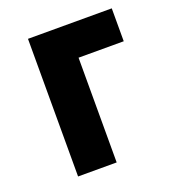

<svg xmlns="http://www.w3.org/2000/svg" viewBox="-94 -531 537 603"><g transform="rotate(-20 174.5 -230.0)"><path d="M346 -460V-350H195V0H66V-460Z"/></g></svg>

Font: Venryn Sans SemiBold
Style: Regular
Weight: 600
Designer: Owen Earl, indestructible type* (font) & Cristiano Sobral (main changes)
Version: Version 3.60;October 28, 2020;FontCreator 13.0.0.2681 64-bit